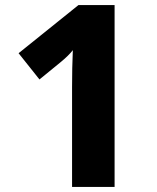

<svg xmlns="http://www.w3.org/2000/svg" viewBox="-20 -734 617 754"><path d="M263 0V-391Q263 -468 266 -537Q250 -516 217 -489L135 -422L53 -525L288 -714H430V0Z"/></svg>

Font: Noto Sans UI ExtraBold
Style: Regular
Weight: 800
Designer: Monotype Design Team
Foundry: Monotype Imaging Inc.
Version: Version 1.001